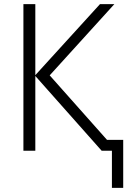

<svg xmlns="http://www.w3.org/2000/svg" viewBox="-20 -734 640 935"><path d="M537 -714 222 -367 501 -53H580V181H525V0H475L152 -364V0H94V-714H152V-368L467 -714Z"/></svg>

Font: Noto Sans Display Light
Style: Regular
Weight: 300
Designer: Monotype Design Team
Foundry: Monotype Imaging Inc.
Version: Version 2.003